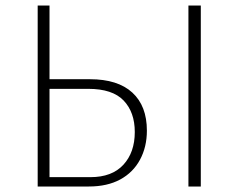

<svg xmlns="http://www.w3.org/2000/svg" viewBox="-20 -678 876 698"><path d="M117 0V-658H160V-34H309Q387 -34 428.5 -79Q470 -124 470 -198Q470 -270 429.5 -312.5Q389 -355 301 -355H144V-390H307Q408 -390 461 -341.5Q514 -293 514 -203Q514 -144 489 -97.5Q464 -51 417 -25.5Q370 0 303 0ZM665 0V-658H710V0Z"/></svg>

Font: Ysabeau SC ExtraLight
Style: Regular
Weight: 250
Designer: Christian Thalmann (Catharsis Fonts)
Version: Version 2.001;gftools[0.9.30]; featfreeze: smcp